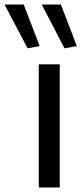

<svg xmlns="http://www.w3.org/2000/svg" viewBox="-109 -822 357 842"><path d="M12 -610 -89 -802H-5L65 -620ZM174 -610 74 -802H158L228 -620ZM61 -540H153V0H61Z"/></svg>

Font: Encode Sans Compressed
Style: Medium
Weight: 500
Designer: Pablo Impallari, Andres Torresi
Foundry: Pablo Impallari, Andres Torresi
Version: Version 1.000; ttfautohint (v1.00) -l 8 -r 50 -G 200 -x 14 -